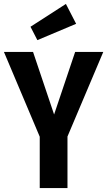

<svg xmlns="http://www.w3.org/2000/svg" viewBox="-27 -956 545 976"><path d="M498 -692 316 -262V0H175V-261L-7 -692H141L248 -374L355 -692ZM308 -936 360 -835 163 -752 128 -820Z"/></svg>

Font: Fira Sans Extra Condensed SemiBold
Style: Regular
Weight: 600
Width: 1
Designer: Carrois Corporate & Edenspiekermann AG
Foundry: Carrois Corporate GbR & Edenspiekermann AG
Version: Version 4.203